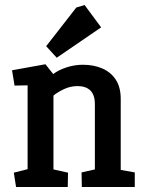

<svg xmlns="http://www.w3.org/2000/svg" viewBox="-20 -745 579 765"><path d="M44 0 35 -57 90 -71V-405L38 -404L28 -465L161 -489L192 -450Q213 -466 245 -476.5Q277 -487 310 -487Q353 -487 387 -472.5Q421 -458 441 -428Q461 -398 461 -351V-68L517 -58V0H306L305 -58L358 -70V-330Q358 -367 340 -384.5Q322 -402 289 -402Q259 -402 232 -388.5Q205 -375 193 -364V-70L251 -57L250 0ZM206 -515 164 -561 284 -715 317 -725 383 -636Z"/></svg>

Font: Kreon Light Medium
Style: Regular
Weight: 500
Version: Version 2.002